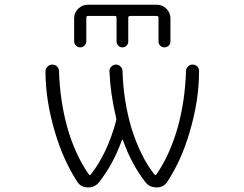

<svg xmlns="http://www.w3.org/2000/svg" viewBox="-20 -820 1040 818"><path d="M354.5 -752Q347.7 -752 347.7 -744.1V-644.5Q347.7 -633.8 339.8 -626Q332 -618.2 321.8 -618.2Q311.5 -618.2 303.7 -626Q295.9 -633.8 295.9 -644.5V-742.2Q295.9 -765.6 313 -782.7Q330.1 -799.8 353.5 -799.8H648.4Q671.9 -799.8 689 -782.7Q706.1 -765.6 706.1 -742.2V-643.6Q706.1 -632.8 698.7 -625.5Q691.4 -618.2 680.7 -618.2Q669.9 -618.2 662.6 -625.5Q655.3 -632.8 655.3 -643.6V-744.1Q655.3 -752 647.5 -752H534.2Q526.4 -752 526.4 -744.1V-642.6Q526.4 -632.8 519 -625.5Q511.7 -618.2 501.5 -618.2Q491.2 -618.2 483.9 -625.5Q476.6 -632.8 476.6 -642.6V-744.1Q476.6 -752 469.7 -752ZM358.4 -77.1Q362.3 -71.3 367.2 -77.1Q436.5 -165 474.6 -304.7Q476.6 -311.5 474.6 -318.4Q450.2 -419.9 446.3 -517.6Q446.3 -528.3 454.6 -536.6Q462.9 -544.9 474.1 -544.9Q485.4 -544.9 493.7 -536.6Q502 -528.3 502 -516.6Q505.9 -389.6 540 -274.4Q578.1 -152.3 637.7 -77.1Q642.6 -71.3 646.5 -77.1Q705.1 -162.1 738.3 -281.2Q768.6 -392.6 772.5 -517.6Q772.5 -528.3 780.8 -536.6Q789.1 -544.9 800.3 -544.9Q811.5 -544.9 820.3 -537.1Q828.1 -529.3 828.1 -517.6Q828.1 -391.6 788.1 -257.8Q753.9 -138.7 692.4 -44.9Q676.8 -21.5 647.5 -21.5Q617.2 -21.5 599.6 -43.9Q540 -120.1 503.9 -222.7Q502.9 -224.6 501 -224.6Q499 -224.6 499 -222.7Q463.9 -123 402.3 -43.9Q384.8 -21.5 355 -21.5Q325.2 -21.5 309.6 -44.9Q249 -138.7 213.9 -257.8Q173.8 -392.6 173.8 -516.6Q173.8 -528.3 182.6 -536.1Q190.4 -544.9 202.6 -544.9Q214.8 -544.9 223.1 -536.6Q231.4 -528.3 231.4 -516.6Q235.4 -392.6 265.6 -281.2Q298.8 -162.1 358.4 -77.1Z"/></svg>

Font: Rounded-X Mgen+ 2m light
Style: Regular
Weight: 200
Designer: [Source Han Sans]
Ryoko NISHIZUKA  (kana & ideographs); Paul D. Hunt (Latin, Greek & Cyrillic); Wenlong ZHANG  (bopomofo
Version: Version 1.059.20150602